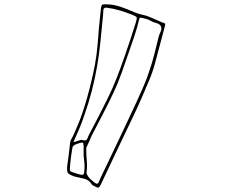

<svg xmlns="http://www.w3.org/2000/svg" viewBox="-20 -816 1040 877"><path d="M473 -796Q501 -795 532 -784.5Q563 -774 594 -760Q603 -756 611.5 -753.5Q620 -751 629 -749Q649 -745 667.5 -737Q686 -729 704 -721Q707 -720 710 -718.5Q713 -717 717 -715Q732 -711 734 -707.5Q736 -704 731 -688Q720 -647 709 -605.5Q698 -564 687 -523Q676 -483 660 -446Q644 -409 628 -371Q605 -318 579.5 -265.5Q554 -213 529 -160Q507 -113 484.5 -66Q462 -19 440 28Q434 40 429 41Q424 42 413 35Q409 33 405 31Q401 29 399 26Q386 6 367 1Q348 -4 328 -8Q327 -8 326 -8.5Q325 -9 323 -9Q295 -18 289.5 -27Q284 -36 288 -66Q292 -90 294.5 -114Q297 -138 300 -162Q301 -172 305.5 -180Q310 -188 314 -196Q346 -264 367.5 -334.5Q389 -405 405 -478Q415 -521 420.5 -564Q426 -607 429 -651Q431 -683 434.5 -714.5Q438 -746 441 -777Q443 -792 447 -794.5Q451 -797 473 -796ZM316 -168Q322 -167 327 -169.5Q332 -172 337 -173Q342 -175 347.5 -176.5Q353 -178 358 -176Q371 -172 376 -178.5Q381 -185 384 -195Q386 -199 388 -203Q390 -207 392 -211Q412 -249 432 -287.5Q452 -326 471 -365Q494 -411 512.5 -458.5Q531 -506 548 -555Q562 -595 575 -634Q588 -673 600 -712Q606 -732 604.5 -736.5Q603 -741 583 -749Q555 -760 526.5 -768.5Q498 -777 467 -781Q452 -782 452 -769Q452 -759 451 -749.5Q450 -740 449 -730Q444 -676 438.5 -622.5Q433 -569 424 -516Q414 -458 399.5 -401.5Q385 -345 365 -289Q355 -258 342 -228Q329 -198 316 -168ZM375 -27Q375 -23 378 -18Q384 -6 393.5 2.5Q403 11 413 19Q427 29 432 14Q440 -6 449 -24Q458 -42 467 -61Q502 -134 536 -206Q570 -278 604 -351Q619 -384 634 -418Q649 -452 660 -486Q674 -525 684 -565Q694 -605 704 -645Q707 -658 713.5 -671.5Q720 -685 715 -696Q709 -707 694.5 -710.5Q680 -714 668 -721Q658 -727 647 -730Q636 -733 625 -735Q617 -736 616 -729Q607 -690 594 -652Q581 -614 568 -576Q552 -530 535.5 -483Q519 -436 498 -392Q475 -343 449.5 -294Q424 -245 398 -195Q394 -185 389.5 -174.5Q385 -164 380 -154Q377 -149 375 -143.5Q373 -138 374 -132Q374 -107 376.5 -80.5Q379 -54 375 -27ZM362 -127V-133Q363 -161 358.5 -164Q354 -167 327 -157Q320 -154 315.5 -150Q311 -146 310 -137Q307 -121 305 -104.5Q303 -88 301 -71Q299 -50 299 -42Q299 -34 306.5 -31Q314 -28 334 -22Q357 -15 361 -19Q365 -23 366 -46Q367 -66 364 -86Q361 -106 362 -127Z"/></svg>

Font: Rock 3D
Style: Regular
Weight: 400
Version: Version 1.000